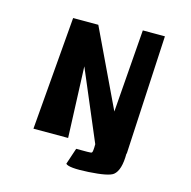

<svg xmlns="http://www.w3.org/2000/svg" viewBox="-142 -990 1320 1326"><g transform="rotate(15 518.0 -327.0)"><path d="M874 -849 829 2H827Q827 121 781 158Q749 184 607 192.5Q465 201 444 177L483 60H562Q592 60 595 56Q602 50 602 -4V-5L390 -505L410 2H162L229 -807H409L671 -257L716 -849Z"/></g></svg>

Font: OpenDyslexic
Style: Bold
Weight: 800
Designer: Abbie Gonzalez
Version: Version 0.920;hotconv 1.0.109;makeotfexe 2.5.65596